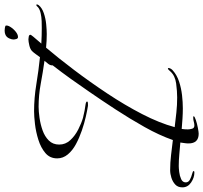

<svg xmlns="http://www.w3.org/2000/svg" viewBox="-78 -734 897 848"><g transform="rotate(-90 371.0 -310.5)"><path d="M204 118Q161 118 161 73Q161 64 162.5 55Q164 46 165 37Q140 35 113.5 32.5Q87 30 61 30Q52 30 35 32Q18 34 3.5 40.5Q-11 47 -11 61Q-11 73 1.5 79.5Q14 86 26.5 89Q39 92 39 96Q39 98 36.5 98.5Q34 99 32 99Q10 99 -11.5 84.5Q-33 70 -33 46Q-33 26 -20.5 14.5Q-8 3 9.5 -2.5Q27 -8 43 -8Q76 -8 109.5 -4Q143 0 176 4Q197 -56 233.5 -121Q270 -186 311.5 -249.5Q353 -313 389 -365Q417 -406 446 -446.5Q475 -487 506 -527Q505 -537 512.5 -546.5Q520 -556 526 -563Q476 -570 425 -579.5Q374 -589 323 -589Q303 -589 274.5 -585Q246 -581 219 -571.5Q192 -562 174 -544Q156 -526 156 -498Q156 -470 175.5 -449Q195 -428 222.5 -414Q250 -400 274 -393Q290 -389 305.5 -386Q321 -383 337 -381Q339 -380 342.5 -379Q346 -378 346 -375Q346 -372 341.5 -371.5Q337 -371 335 -371H327Q308 -374 279 -380.5Q250 -387 218 -398Q186 -409 158 -424Q130 -439 112.5 -460Q95 -481 95 -507Q95 -539 118.5 -559Q142 -579 177 -590Q212 -601 246.5 -605Q281 -609 303 -609Q362 -609 422.5 -599Q483 -589 542 -583Q548 -591 555 -601Q562 -611 569 -618Q577 -626 594 -630Q611 -634 621 -634Q625 -634 633 -632.5Q641 -631 641 -625Q641 -623 632.5 -612.5Q624 -602 614.5 -591.5Q605 -581 602 -577Q619 -576 636.5 -575.5Q654 -575 671 -575Q683 -575 701 -575.5Q719 -576 736.5 -580Q754 -584 763 -592Q768 -599 773 -599Q775 -599 775 -596Q775 -595 774 -593Q773 -591 772 -589Q760 -574 736.5 -566Q713 -558 687.5 -555.5Q662 -553 644 -553Q614 -553 584 -556Q539 -503 486 -433Q433 -363 381.5 -285.5Q330 -208 290.5 -131.5Q251 -55 233 12Q265 16 298 19.5Q331 23 364 23Q391 23 425.5 18.5Q460 14 479 -7Q481 -9 485 -13.5Q489 -18 492 -18Q494 -18 494 -15Q494 -10 490.5 -4.5Q487 1 483 4Q463 22 434 31.5Q405 41 374 44.5Q343 48 316 48Q294 48 271 46.5Q248 45 225 43Q224 50 223.5 56.5Q223 63 223 70Q223 79 226 89Q229 99 240 99Q248 99 256.5 96.5Q265 94 274 94Q275 94 278 94Q281 94 281 96Q281 100 264.5 105.5Q248 111 229.5 114.5Q211 118 204 118ZM631 -680Q624 -680 622 -688Q620 -696 620 -700Q620 -708 625 -719Q630 -730 640 -735Q648 -739 659 -739Q665 -739 671 -738Q677 -737 681 -735Q684 -727 675.5 -713.5Q667 -700 654.5 -690Q642 -680 631 -680Z"/></g></svg>

Font: Bonheur Royale
Style: Regular
Weight: 400
Designer: Robert E. Leuschke
Foundry: Robert E. Leuschke
Version: Version 1.010; ttfautohint (v1.8.3)